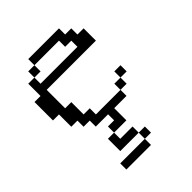

<svg xmlns="http://www.w3.org/2000/svg" viewBox="-135 -330 539 539"><g transform="rotate(-45 134.0 -61.0)"><path d="M48.3 146V121.6H146V146ZM146 121.6V97.2H170.4V121.6ZM72.8 97.2V48.3H97.2V72.8H146V97.2ZM194.8 -23.9V-48.3H219.2V-23.9ZM219.2 -48.3V-72.8H243.7V-48.3ZM48.3 -219.2V-243.7H72.8V-219.2ZM97.2 48.3V23.9H121.6V0H72.8V-23.9H48.3V-48.3H23.9V-97.2H0V-170.4H23.9V-219.2H48.3V-194.8H194.8V-219.2H170.4V-243.7H72.8V-268.1H194.8V-243.7H219.2V-219.2H243.7V-170.4H48.3V-97.2H72.8V-48.3H97.2V-23.9H194.8V0H146V48.3Z"/></g></svg>

Font: FS Mondwest Regular
Style: Regular
Weight: 400
Designer: NZWStudios2024
Foundry: https://fontstruct.com
Version: Version 1.0